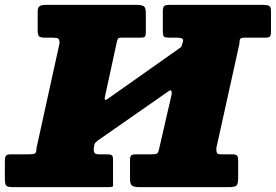

<svg xmlns="http://www.w3.org/2000/svg" viewBox="-50 -770 1135 790"><path d="M702.5 -598Q706 -609 698 -612Q690 -615 677.5 -615H648.5Q630 -615 625 -618.8Q620 -622.5 620 -641V-719.5Q620 -740 625.2 -745Q630.5 -750 650 -750H1035Q1049.5 -750 1057.2 -745.8Q1065 -741.5 1065 -725.5V-639Q1065 -624.5 1060.5 -619.8Q1056 -615 1040 -615H955.5Q941.5 -615 938.2 -609.5Q935 -604 935 -589.5L840 -160Q840 -146 842.8 -140.5Q845.5 -135 859.5 -135H904.5Q921.5 -135 925.8 -129.5Q930 -124 930 -106.5V-40.5Q930 -13 923.2 -6.5Q916.5 0 890 0H525Q503 0 494 -5.8Q485 -11.5 485 -35V-112.5Q485 -127 490.5 -131Q496 -135 509.5 -135H574Q591.5 -135 596.5 -138.5Q601.5 -142 605 -159L655 -376Q658.5 -391.5 654.8 -396.2Q651 -401 642.5 -394L350.5 -190.5Q345.5 -186.5 342 -182.5Q338.5 -178.5 337.5 -170.5L336.5 -164.5Q334.5 -150 337.8 -142.5Q341 -135 357.5 -135H388.5Q403.5 -135 409.2 -131.8Q415 -128.5 415 -114V-32.5Q415 -10.5 415.2 -5.2Q415.5 0 395 0H5Q-16.5 0 -23.2 -5.2Q-30 -10.5 -30 -33.5V-103Q-30 -120 -26.8 -127.5Q-23.5 -135 -6.5 -135H67.5Q86 -135 93 -138.2Q100 -141.5 100 -160L195 -592Q195 -607.5 189.5 -611.2Q184 -615 168 -615H137.5Q118 -615 111.5 -619.8Q105 -624.5 105 -645V-722Q105 -740.5 114 -745.2Q123 -750 140 -750H510Q531.5 -750 540.8 -744.8Q550 -739.5 550 -716V-639Q550 -623 546 -619Q542 -615 526.5 -615H451.5Q438 -615 435.5 -611Q433 -607 430 -594L382.5 -375.5Q379 -360.5 383.2 -359.2Q387.5 -358 395 -364.5L692 -574Q696 -577.5 697 -580Q698 -582.5 700 -589.5Z"/></svg>

Font: Besley* Fatface
Style: Italic
Weight: 900
Italic angle: -13°
Designer: Owen Earl
Foundry: indestructible type*
Version: Version 3.000; ttfautohint (v1.8.3)